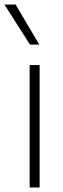

<svg xmlns="http://www.w3.org/2000/svg" viewBox="-48 -828 278 848"><path d="M83 0V-540.5H127V0ZM84.5 -631 -28.5 -808H21L125.5 -631Z"/></svg>

Font: Encode Sans ExtraLight
Style: Regular
Weight: 275
Designer: Multiple Designers
Foundry: Impallari Type
Version: Version 2.000